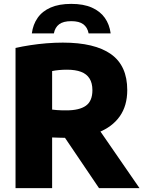

<svg xmlns="http://www.w3.org/2000/svg" viewBox="-20 -969 742 989"><path d="M60 0V-722Q95 -730 135.8 -736.2Q176.5 -742.5 219.2 -746Q262 -749.5 303.5 -749.5Q468 -749.5 551.8 -690Q635.5 -630.5 635.5 -505Q635.5 -424 596.5 -369.2Q557.5 -314.5 486.2 -286.8Q415 -259 318 -259Q299 -259 282.5 -259.8Q266 -260.5 248.5 -261V0ZM490 0 260 -340H464L698.5 0ZM322 -400.5Q389 -400.5 422.5 -424.5Q456 -448.5 456 -504.5Q456 -541 441.2 -564.5Q426.5 -588 397.5 -599Q368.5 -610 325 -610Q303.5 -610 284.5 -608.2Q265.5 -606.5 248.5 -603V-404.5Q261 -403 272.8 -402Q284.5 -401 296.8 -400.8Q309 -400.5 322 -400.5ZM144 -797Q150 -843 174 -877.2Q198 -911.5 241 -930.2Q284 -949 347 -949Q410 -949 453 -930Q496 -911 520 -877Q544 -843 550 -797H436.5Q430.5 -828 409.2 -844Q388 -860 347 -860Q306 -860 284.8 -844Q263.5 -828 257.5 -797Z"/></svg>

Font: Encode Sans SC ExtraBold
Style: Regular
Weight: 800
Version: Version 3.002